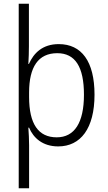

<svg xmlns="http://www.w3.org/2000/svg" viewBox="-20 -780 582 1036"><path d="M490 -269C490 -449 420 -542 297 -542C210 -542 162 -494 136 -435H133C135 -463 136 -504 136 -531V-760H81V236H137V3C137 -26 135 -65 133 -91H137C160 -36 210 10 294 10C415 10 490 -87 490 -269ZM433 -269C433 -118 382 -39 286 -39C187 -39 137 -111 137 -257V-281C137 -418 186 -493 289 -493C386 -493 433 -419 433 -269Z"/></svg>

Font: Noto Sans Gujarati SemiCondensed Light
Style: Regular
Weight: 300
Width: 4
Designer: Jelle Bosma - Monotype Design Team, Universal Thirst
Foundry: Monotype Imaging Inc.
Version: Version 2.106